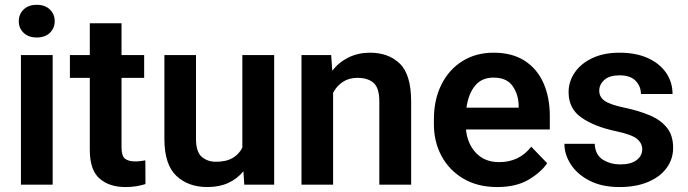

<svg xmlns="http://www.w3.org/2000/svg" viewBox="-20 -753 2805 783"><path d="M56.6 -666.5Q56.6 -695.3 76.4 -714.4Q96.2 -733.4 129.9 -733.4Q163.6 -733.4 183.3 -714.4Q203.1 -695.3 203.1 -666.5Q203.1 -638.2 183.3 -619.1Q163.6 -600.1 129.9 -600.1Q96.2 -600.1 76.4 -619.1Q56.6 -638.2 56.6 -666.5ZM194.8 -528.3V0H65.4V-528.3Z M567.9 -528.3V-435.5H475.6V-152.3Q475.6 -116.7 490 -105.7Q504.4 -94.7 531.2 -94.7Q543.9 -94.7 554.7 -96.2Q565.4 -97.7 572.8 -99.1L573.2 -2.4Q557.1 2.9 536.9 6.3Q516.6 9.8 491.2 9.8Q425.8 9.8 386 -24.9Q346.2 -59.6 346.2 -142.1V-435.5H265.1V-528.3H346.2V-658.2H475.6V-528.3Z M976.1 0 972.7 -54.7Q948.2 -24.4 911.6 -7.3Q875 9.8 825.7 9.8Q747.6 9.8 699 -36.1Q650.4 -82 650.4 -187V-528.3H779.3V-186Q779.3 -133.8 802.7 -113.5Q826.2 -93.3 860.4 -93.3Q902.8 -93.3 929 -108.9Q955.1 -124.5 968.3 -150.9V-528.3H1098.1V0Z M1437.5 -435.5Q1402.8 -435.5 1377.9 -418.9Q1353 -402.3 1338.4 -374.5V0H1209.5V-528.3H1330.6L1335 -464.8Q1362.3 -499.5 1401.6 -518.8Q1440.9 -538.1 1488.8 -538.1Q1564.5 -538.1 1610.6 -493.4Q1656.7 -448.7 1656.7 -338.9V0H1526.9V-339.8Q1526.9 -394 1503.7 -414.8Q1480.5 -435.5 1437.5 -435.5Z M2007.8 9.8Q1927.7 9.8 1869.9 -24.4Q1812 -58.6 1780.8 -116.5Q1749.5 -174.3 1749.5 -246.1V-265.6Q1749.5 -347.2 1780.3 -408.4Q1811 -469.7 1866 -503.9Q1920.9 -538.1 1993.2 -538.1Q2068.4 -538.1 2119.4 -505.4Q2170.4 -472.7 2196.3 -414.3Q2222.2 -356 2222.2 -279.3V-225.1H1880.4Q1885.7 -167 1921.1 -129.4Q1956.5 -91.8 2015.6 -91.8Q2097.7 -91.8 2146.5 -154.8L2211.4 -87.4Q2186.5 -50.3 2135.7 -20.3Q2085 9.8 2007.8 9.8ZM1992.2 -436.5Q1944.3 -436.5 1917.2 -403.3Q1890.1 -370.1 1882.3 -314H2095.2V-323.7Q2093.8 -369.6 2069.8 -403.1Q2045.9 -436.5 1992.2 -436.5Z M2599.1 -144.5Q2599.1 -168.9 2577.6 -186.8Q2556.2 -204.6 2486.8 -219.2Q2404.3 -236.8 2351.6 -273.2Q2298.8 -309.6 2298.8 -377Q2298.8 -420.4 2323.7 -457Q2348.6 -493.7 2395.3 -515.9Q2441.9 -538.1 2506.3 -538.1Q2573.7 -538.1 2622.1 -516.1Q2670.4 -494.1 2696.5 -456.1Q2722.7 -418 2722.7 -369.6H2593.8Q2593.8 -400.9 2572.3 -423.3Q2550.8 -445.8 2505.9 -445.8Q2465.8 -445.8 2444.8 -427.2Q2423.8 -408.7 2423.8 -382.8Q2423.8 -357.4 2445.8 -341.8Q2467.8 -326.2 2527.8 -313.5Q2586.4 -301.3 2630.9 -282.2Q2675.3 -263.2 2700.2 -231.7Q2725.1 -200.2 2725.1 -150.4Q2725.1 -104 2698.2 -67.6Q2671.4 -31.2 2622.3 -10.7Q2573.2 9.8 2506.8 9.8Q2434.1 9.8 2383.8 -16.4Q2333.5 -42.5 2307.6 -83Q2281.7 -123.5 2281.7 -166.5H2405.3Q2407.7 -120.6 2439 -101.6Q2470.2 -82.5 2509.3 -82.5Q2553.2 -82.5 2576.2 -100.1Q2599.1 -117.7 2599.1 -144.5Z"/></svg>

Font: Vazirmatn RD UI FD SemiBold
Style: Regular
Weight: 600
Designer: Saber Rastikerdar
Foundry: Saber Rastikerdar
Version: Version 33.003